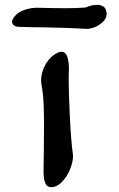

<svg xmlns="http://www.w3.org/2000/svg" viewBox="-20 -781 491 794"><path d="M282 -136Q282 -111 269.5 -80.5Q257 -50 236 -28.5Q215 -7 192 -7Q173 -7 166.5 -25.5Q160 -44 160 -73Q160 -111 161 -137L162 -255Q162 -359 157 -395L154 -417Q150 -439 150 -449Q150 -478 164.5 -507.5Q179 -537 203 -554Q222 -567 235 -567Q265 -567 265 -493L264 -459Q264 -397 269 -296Q274 -195 281 -147ZM30 -691Q30 -701 41 -714Q56 -732 82 -740.5Q108 -749 134 -749Q210 -747 252 -747Q294 -747 334 -750Q359 -761 381 -761Q395 -761 405 -755.5Q415 -750 418 -740L420 -732Q421 -729 421 -723Q421 -706 406 -691Q391 -676 370 -668Q349 -660 333 -662Q274 -666 157 -668Q123 -668 57 -670Q44 -671 37 -676.5Q30 -682 30 -691Z"/></svg>

Font: Sedgwick Ave Display
Style: Regular
Weight: 400
Designer: Kevin Burke, Pedro Vergani
Foundry: Google, Inc.
Version: Version 1.000